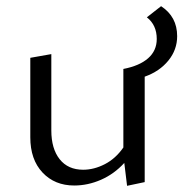

<svg xmlns="http://www.w3.org/2000/svg" viewBox="-20 -595 593 621"><path d="M78 -151V-408L146 -420V-173Q146 -114 173 -80Q200 -46 249 -46Q284 -46 319 -64Q354 -82 379 -118V-372Q431 -382 459 -406.5Q487 -431 487 -469Q487 -514 455 -539L501 -575Q553 -541 553 -478Q553 -434 524.5 -399Q496 -364 448 -347V-6L391 6L382 -68Q349 -32 306.5 -13.5Q264 5 220 5Q157 5 117.5 -37Q78 -79 78 -151Z"/></svg>

Font: QiushuiShotai Bright
Style: Regular
Weight: 400
Designer: Christian Thalmann (Catharsis Fonts)
Version: Version 1.250;